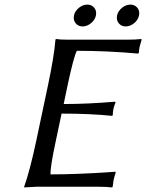

<svg xmlns="http://www.w3.org/2000/svg" viewBox="-20 -819 641 842"><path d="M500.5 -717.3Q489.3 -731.4 493.4 -751Q497.6 -770.5 514.9 -784.7Q532.2 -798.8 551.8 -798.8Q571.3 -798.8 582.5 -784.7Q593.8 -770.5 589.6 -751Q585.4 -731.4 568.1 -717.3Q550.8 -703.1 531.2 -703.1Q511.7 -703.1 500.5 -717.3ZM311.5 -717.3Q300.3 -731.4 304.4 -751Q308.6 -770.5 325.9 -784.7Q343.3 -798.8 362.8 -798.8Q382.3 -798.8 393.6 -784.7Q404.8 -770.5 400.6 -751Q396.5 -731.4 379.2 -717.3Q361.8 -703.1 342.3 -703.1Q322.8 -703.1 311.5 -717.3ZM224.6 -200.2Q199.2 -81.5 201.7 -54.2Q261.2 -54.2 332 -57.1Q402.8 -60.1 444.3 -63L485.8 -65.9L487.3 -62Q481.9 -45.9 478 -28.8Q478 -27.8 474.1 0L471.2 2.9Q447.8 0 412.1 0H139.2L86.4 2.9L85.9 0Q110.4 -67.9 138.7 -200.2L190.4 -444.8Q217.8 -574.2 223.1 -645L225.6 -647.9Q242.2 -645 275.9 -645H539.1Q575.2 -645 599.6 -647.9L601.1 -645Q593.3 -617.7 592.3 -613.8Q590.3 -604 588.9 -587.9L585.9 -584Q450.2 -596.2 316.9 -596.2Q302.7 -568.4 276.4 -444.8L259.3 -362.8Q364.3 -362.8 484.4 -373L486.8 -370.1Q481 -356.4 477.5 -341.8Q474.6 -326.7 474.6 -314L471.2 -311Q375 -320.8 250 -320.8Z"/></svg>

Font: Linux Biolinum
Style: Italic
Weight: 400
Italic angle: -12°
Designer: Philipp H. Poll
Foundry: Philipp H. Poll
Version: Version 1.1.3 ; ttfautohint (v0.9)